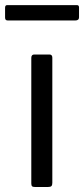

<svg xmlns="http://www.w3.org/2000/svg" viewBox="-48 -748 336 768"><path d="M161.3 -16.7Q161.3 -7.2 157.6 -3.6Q154 0 143.5 0H92.4Q83.2 0 80.2 -3.1Q77.2 -6.2 77.2 -14.1V-516.4Q77.2 -530 89 -530H149.8Q161.3 -530 161.3 -517.2ZM268.1 -718.2V-678.5Q268.1 -666.1 252.9 -666.1H-16.5Q-22.9 -666.1 -25.3 -669.1Q-27.7 -672 -27.7 -678V-716.9Q-27.7 -727.5 -19.6 -727.5H260.1Q268.1 -727.5 268.1 -718.2Z"/></svg>

Font: Libre Franklin Thin
Style: Regular
Weight: 100
Designer: Pablo Impallari, Rodrigo Fuenzalida, Nhung Nguyen
Foundry: Impallari Type
Version: Version 3.000